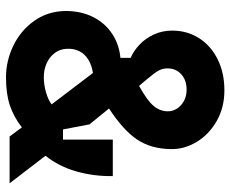

<svg xmlns="http://www.w3.org/2000/svg" viewBox="-84 -672 768 640"><g transform="rotate(90 300.0 -352.0)"><path d="M16.6 -187Q16.6 -238 36.6 -278Q56.6 -318 92.5 -341.7Q128.4 -365.4 173 -369.4V-403.4Q149.6 -413.4 128.7 -433.2Q107.8 -453 94.9 -481Q82 -509 82 -542Q82 -591.8 107.2 -631.5Q132.4 -671.2 177.9 -693.6Q223.4 -716 281 -716Q338.6 -716 383.6 -690.2Q428.6 -664.4 453.3 -623.2Q478 -582 477 -537Q476 -471.2 445.1 -425Q414.2 -378.8 341.6 -331.4L394.6 -266.2L411.4 -178H445.4V-344H567Q568 -281.8 551.6 -223.3Q535.2 -164.8 499.2 -119.6L591 0H435L404.6 -40.8Q370.2 -14 331.5 -1Q292.8 12 238 12Q182.8 12 132 -12.6Q81.2 -37.2 49.3 -82.4Q17.4 -127.6 16.6 -187ZM328 -140 223.2 -277.8Q197 -273.8 178.4 -262.2Q159.8 -250.6 150.7 -232.6Q141.6 -214.6 142.6 -191.6Q143.6 -166.8 157.6 -149.2Q171.6 -131.6 192.6 -122.8Q213.6 -114 236.8 -114Q262.4 -114 287.6 -121.3Q312.8 -128.6 328 -140ZM351 -526.4Q351.4 -543 342.2 -557.6Q333 -572.2 316.6 -581.1Q300.2 -590 279.8 -590Q248.4 -590.4 228.4 -572.9Q208.4 -555.4 208 -527.4Q207.6 -510.4 215.4 -496.5Q223.2 -482.6 243.6 -458.4Q251.6 -449.4 266.4 -431.6Q315 -458.6 332.8 -479.7Q350.6 -500.8 351 -526.4Z"/></g></svg>

Font: Fliege Mono Thin
Style: Regular
Weight: 100
Version: Version 0.020;Glyphs 3.3 (3306)